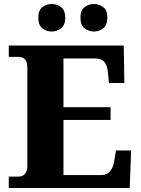

<svg xmlns="http://www.w3.org/2000/svg" viewBox="-20 -942 705 962"><path d="M24 0V-57H71Q85 -57 95 -62.5Q105 -68 111 -80Q117 -92 117 -111V-598Q117 -624 110.5 -636.5Q104 -649 93.5 -653Q83 -657 70 -657H24V-714H600L603 -526H526L521 -575Q519 -601 512 -617Q505 -633 491.5 -641Q478 -649 456 -649H298V-405H534V-341H298V-65H486Q507 -65 520.5 -74.5Q534 -84 542 -100.5Q550 -117 553 -139L561 -188H637L630 0ZM451 -784Q425 -784 404 -800Q383 -816 383 -853Q383 -891 404 -906.5Q425 -922 451 -922Q476 -922 497 -906.5Q518 -891 518 -853Q518 -816 497 -800Q476 -784 451 -784ZM239 -784Q213 -784 192.5 -800Q172 -816 172 -853Q172 -891 192.5 -906.5Q213 -922 239 -922Q264 -922 285.5 -906.5Q307 -891 307 -853Q307 -816 285.5 -800Q264 -784 239 -784Z"/></svg>

Font: Noto Serif Thai ExtraBold
Style: Regular
Weight: 800
Version: Version 2.001